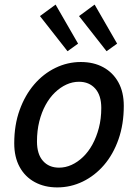

<svg xmlns="http://www.w3.org/2000/svg" viewBox="-20 -803 595 836"><path d="M229 13Q174 13 131.5 -10Q89 -33 65.5 -76Q42 -119 42 -179Q42 -259 65.5 -324Q89 -389 129 -435.5Q169 -482 221.5 -507.5Q274 -533 332 -533Q388 -533 430 -510Q472 -487 495.5 -444.5Q519 -402 519 -342Q519 -262 496 -196.5Q473 -131 433 -84.5Q393 -38 340.5 -12.5Q288 13 229 13ZM237 -73Q265 -73 291.5 -85Q318 -97 341.5 -119.5Q365 -142 382.5 -174Q400 -206 410.5 -246Q421 -286 421 -333Q421 -388 394.5 -417.5Q368 -447 324 -447Q296 -447 269.5 -435Q243 -423 219.5 -400.5Q196 -378 178.5 -346Q161 -314 151 -274Q141 -234 141 -187Q141 -132 167 -102.5Q193 -73 237 -73ZM444 -580 324 -733 392 -783 490 -613ZM274 -580 154 -733 222 -783 320 -613Z"/></svg>

Font: Ubuntu Sans Medium
Style: Italic
Weight: 500
Italic angle: -13.5°
Designer: Dalton Maag Ltd
Foundry: Dalton Maag Ltd
Version: Version 1.006